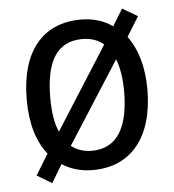

<svg xmlns="http://www.w3.org/2000/svg" viewBox="-48 -617 641 707"><g transform="rotate(-5 273.0 -264.0)"><path d="M496 -269C496 -352 476 -419 440 -467L485 -540L429 -573L391 -511C358 -534 319 -546 274 -546C133 -546 50 -448 50 -269C50 -182 70 -114 109 -65L62 12L117 45L157 -22C189 -1 227 10 271 10C411 10 496 -91 496 -269ZM137 -269C137 -401 178 -474 273 -474C305 -474 331 -465 352 -447L158 -142C143 -174 137 -217 137 -269ZM410 -269C410 -137 367 -61 273 -61C243 -61 217 -70 197 -86L391 -389C403 -358 410 -318 410 -269Z"/></g></svg>

Font: Noto Sans Sinhala SemiCondensed
Style: Regular
Weight: 400
Width: 4
Designer: Jelle Bosma - Monotype Design Team
Foundry: Monotype Imaging Inc.
Version: Version 2.006